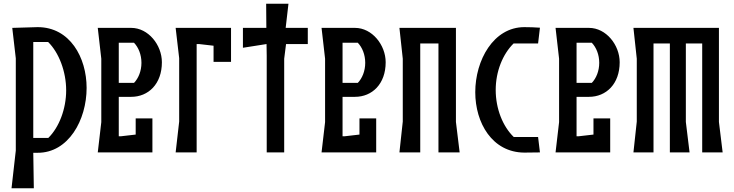

<svg xmlns="http://www.w3.org/2000/svg" viewBox="-20 -820 3950 1033"><path d="M182 -674 46 -670 65 -506V-10L42 193H162L159 2H182C348 3 446 -174 446 -347C446 -511 356 -674 183 -674ZM159 -78V-594H239C297 -537 336 -435 336 -334C336 -234 298 -135 240 -78Z M632 -87H619V-299H686C778 -299 851 -368 851 -485C851 -578 778 -670 686 -670H506L525 -504V-163L506 0H800V-183H710V-96ZM701 -590C725 -565 741 -526 741 -482C741 -438 725 -399 701 -374H619V-590Z M1223 -670H925L944 -507V-166L925 0H1038V-583H1051L1129 -574V-487H1223Z M1532 -800H1412L1413 -670H1287V-563L1414 -583L1415 -520V0H1509V-504L1519 -583H1636V-670H1517Z M1836 -87H1823V-299H1890C1982 -299 2055 -368 2055 -485C2055 -578 1982 -670 1890 -670H1710L1729 -504V-163L1710 0H2004V-183H1914V-96ZM1905 -590C1929 -565 1945 -526 1945 -482C1945 -438 1929 -399 1905 -374H1823V-590Z M2433 -164V-670H2129L2147 -504V-166L2129 0H2241V-586H2339V0H2453Z M2885 -671C2857 -673 2829 -674 2801 -674C2635 -674 2537 -496 2537 -324C2537 -159 2628 0 2801 1L2885 0L2875 -83H2744C2685 -140 2647 -235 2647 -336C2647 -436 2685 -529 2743 -586H2875Z M3095 -87H3082V-299H3149C3241 -299 3314 -368 3314 -485C3314 -578 3241 -670 3149 -670H2969L2988 -504V-163L2969 0H3263V-183H3173V-96ZM3164 -590C3188 -565 3204 -526 3204 -482C3204 -438 3188 -399 3164 -374H3082V-590Z M3848 -164V-670H3388L3406 -504V-166L3388 0H3496V-586H3584V0H3690L3670 -164V-586H3758V0H3868Z"/></svg>

Font: BackOut Medium
Style: Regular
Weight: 500
Designer: Frank Adebiaye
Foundry: Velvetyne Type Foundry
Version: Version 2.000;hotconv 1.0.109;makeotfexe 2.5.65596